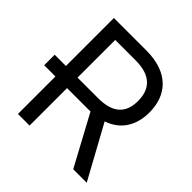

<svg xmlns="http://www.w3.org/2000/svg" viewBox="-190 -878 1029 1029"><g transform="rotate(45 324.0 -363.5)"><path d="M96.6 0H184.7V-284.1H343.8C350.1 -284.1 356.2 -284.1 362.2 -284.4L515.6 0H617.9L453.5 -300.4C546.2 -332 589.5 -407.7 589.5 -504.3C589.5 -632.8 512.8 -727.3 342.3 -727.3H96.6V-363.6H11.4V-284.1H96.6ZM184.7 -363.6V-649.1H339.5C457.4 -649.1 502.8 -591.6 502.8 -504.3C502.8 -416.9 457.4 -363.6 340.9 -363.6Z"/></g></svg>

Font: Magic Ui Pro
Style: Regular
Weight: 400
Designer: Stefan Endress, Andreas Faust
Version: Version 1.000;FEAKit 1.0